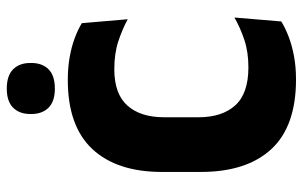

<svg xmlns="http://www.w3.org/2000/svg" viewBox="-182 -689 885 561"><g transform="rotate(-90 260.5 -408.5)"><path d="M308.7 13.9Q171.9 13.9 105.2 -58.3Q38.6 -130.5 38.6 -264.3V-377.8Q38.6 -509.7 105.6 -581.3Q172.6 -652.9 307.3 -652.9Q343.7 -652.9 374.2 -647.4Q404.7 -642 429.5 -632.7Q454.4 -623.4 473.3 -611.9L484.8 -477.8Q455.6 -493.6 420.3 -505.3Q384.9 -517 338.5 -517Q266.8 -517 232.6 -478.8Q198.4 -440.6 198.4 -371.7V-270.6Q198.4 -202.2 233.1 -163.7Q267.8 -125.2 344.3 -125.2Q389.4 -125.2 424.9 -137.2Q460.5 -149.1 489.8 -166.1L478.3 -29.1Q459.7 -17.6 434.1 -7.7Q408.5 2.1 377.2 8Q345.8 13.9 308.7 13.9ZM282 -690.7Q244.9 -690.7 226.4 -709.1Q207.9 -727.6 207.9 -759.4V-762.3Q207.9 -794.3 226.4 -812.7Q244.9 -831.2 282 -831.2Q320 -831.2 338.5 -812.7Q357 -794.3 357 -762.3V-759.4Q357 -727.6 338.5 -709.1Q320 -690.7 282 -690.7Z"/></g></svg>

Font: Anek Latin Medium
Style: Regular
Weight: 500
Designer: Yesha Goshar
Foundry: Ek Type
Version: Version 1.003